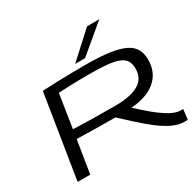

<svg xmlns="http://www.w3.org/2000/svg" viewBox="-198 -1167 1424 1398"><g transform="rotate(-30 514.5 -468.5)"><path d="M74 0 186 -701Q263 -705 324 -706.5Q385 -708 437.5 -709Q490 -710 542 -710Q666 -710 748 -698.5Q830 -687 877.5 -663Q925 -639 944.5 -602Q964 -565 964 -513Q964 -409 892 -345.5Q820 -282 684 -272Q738 -221 792.5 -176Q847 -131 897 -103Q947 -75 985 -75Q989 -75 995 -75.5Q1001 -76 1005 -76L995 9Q990 10 981 10Q972 10 968 10Q920 10 868.5 -14Q817 -38 764 -78.5Q711 -119 656.5 -168.5Q602 -218 547 -269Q459 -269 382 -270.5Q305 -272 224 -274L180 0ZM591 -343Q715 -343 783.5 -381Q852 -419 852 -504Q852 -542 838 -567.5Q824 -593 789.5 -608.5Q755 -624 693.5 -630.5Q632 -637 537 -637Q496 -637 466.5 -636.5Q437 -636 410 -635.5Q383 -635 352.5 -633.5Q322 -632 280 -630L236 -349Q310 -346 392 -344.5Q474 -343 591 -343ZM488 -753 700 -947H803L571 -753Z"/></g></svg>

Font: Georama ExtraExtended
Style: Italic
Weight: 400
Width: 8
Italic angle: -9°
Designer: Jean-Baptiste Levee
Foundry: Production Type
Version: Version 1.000